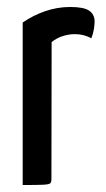

<svg xmlns="http://www.w3.org/2000/svg" viewBox="-20 -530 303 550"><path d="M45 0V-465.4Q74.2 -485.8 109.1 -497.9Q144.1 -510 181.2 -510Q220 -510 235.5 -499.4Q251 -488.8 251 -468.1Q251 -460.2 249 -446.8Q247 -433.4 241.7 -420.4Q231.4 -426.1 219.4 -429.2Q207.5 -432.2 194.2 -432.2Q177.4 -432.2 160 -426.7Q142.5 -421.1 127.9 -409.6L127.3 -16.5Q127.3 -8.2 123.8 -4.9Q120.4 -1.6 103.1 -0.8Q85.8 0 45 0Z"/></svg>

Font: Yanone Kaffeesatz ExtraLight
Style: Regular
Weight: 200
Designer: Yanone (Cyrillic: Daniel Pouzeot, Huerta Tipografica, and Cyreal)
Foundry: Yanone
Version: Version 2.003